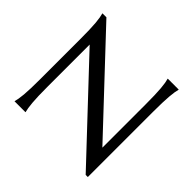

<svg xmlns="http://www.w3.org/2000/svg" viewBox="-171 -886 1081 1081"><g transform="rotate(45 369.5 -345.0)"><path d="M97.2 -700.2 600.1 -165V-508.8Q600.1 -550.3 599.1 -581.3Q598.1 -612.3 596.2 -635Q594.2 -657.7 591.6 -672.9Q588.9 -688 585.9 -698.2V-700.2H672.9V-698.2Q669.9 -688 667.5 -672.9Q665 -657.7 663.1 -635Q661.1 -612.3 660.2 -581.3Q659.2 -550.3 659.2 -508.8V9.8H642.1L139.2 -524.9V-190.9Q139.2 -149.4 140.1 -118.4Q141.1 -87.4 143.1 -64.9Q145 -42.5 147.5 -27.3Q149.9 -12.2 152.8 -2V0H65.9V-2Q68.8 -12.2 71.5 -27.3Q74.2 -42.5 76.2 -64.9Q78.1 -87.4 79.1 -118.4Q80.1 -149.4 80.1 -190.9V-508.8Q80.1 -550.3 79.1 -581.3Q78.1 -612.3 76.2 -635Q74.2 -657.7 71.5 -672.9Q68.8 -688 65.9 -698.2V-700.2Z"/></g></svg>

Font: Marcellus SC
Style: Regular
Weight: 400
Designer: Astigmatic (AOETI)
Foundry: Astigmatic (AOETI)
Version: Version 1.001